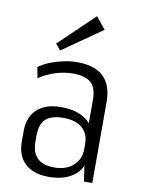

<svg xmlns="http://www.w3.org/2000/svg" viewBox="-87 -836 664 902"><g transform="rotate(10 244.5 -384.5)"><path d="M351 -175V-387Q351 -442 324 -466.5Q297 -491 238 -491Q196 -491 154 -477.5Q112 -464 77 -440L67 -492Q90 -509 120.5 -521Q151 -533 184 -540Q217 -547 248 -547Q332 -547 374 -507Q416 -467 416 -387V0H376ZM208 7Q136 7 96 -30Q56 -67 56 -134V-185Q56 -252 96.5 -289Q137 -326 210 -326Q289 -326 333.5 -290.5Q378 -255 378 -188V-136Q378 -68 332.5 -30.5Q287 7 208 7ZM227 -41Q283 -41 317 -71.5Q351 -102 351 -151V-175Q351 -224 319.5 -251Q288 -278 230 -278Q174 -278 146.5 -254Q119 -230 119 -171V-148Q119 -93 146 -67Q173 -41 227 -41ZM348 -719 159 -587 135 -616 302 -776Z"/></g></svg>

Font: Pathway Extreme SemiCondensed ExtraLight
Style: Regular
Weight: 250
Width: 4
Version: Version 1.001;gftools[0.9.26]